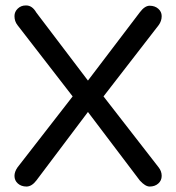

<svg xmlns="http://www.w3.org/2000/svg" viewBox="-20 -670 645 703"><path d="M302 -375 492 -625Q510 -649 528 -649Q547 -649 559.5 -638Q572 -627 572 -611Q572 -593 561 -578L359 -317L561 -57Q572 -43 572 -26Q572 -9 559.5 2Q547 13 528 13Q512 13 492 -9L302 -260L113 -9Q96 13 77 13Q58 13 45.5 2Q33 -9 33 -26Q33 -41 44 -57L246 -317L44 -578Q33 -592 33 -611Q33 -627 45 -638.5Q57 -650 74 -650H76Q98 -650 113 -624Z"/></svg>

Font: Jura
Style: Bold
Weight: 700
Designer: Daniel Johnson, Alexei Vanyashin
Foundry: Daniel Johnson
Version: Version 5.103